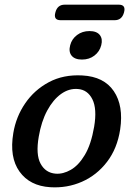

<svg xmlns="http://www.w3.org/2000/svg" viewBox="-20 -791 571 822"><path d="M332.5 -468Q425 -463 467.2 -400.8Q509.5 -338.5 494.5 -237Q482 -155 438.2 -98Q394.5 -41 331 -13Q267.5 15 195 10.5Q107.5 5 63.5 -56.5Q19.5 -118 37 -221.5Q48.5 -291 87.8 -348.5Q127 -406 189.2 -439.2Q251.5 -472.5 332.5 -468ZM218 -47.5Q250 -45 283.2 -64Q316.5 -83 343.2 -127.8Q370 -172.5 383 -248Q396 -325 375.5 -366Q355 -407 313 -410Q275.5 -413 241.5 -388.8Q207.5 -364.5 182.2 -317.8Q157 -271 146 -206.5Q132.5 -129.5 153.8 -90.2Q175 -51 218 -47.5ZM331 -536Q300 -536 286.5 -552.8Q273 -569.5 280.5 -597.5Q287.5 -624.5 310 -641.2Q332.5 -658 363 -658Q394 -658 407.2 -641.2Q420.5 -624.5 413.5 -597.5Q406.5 -570 384.2 -553Q362 -536 331 -536ZM217 -737.5Q225.5 -771 257 -771H488.5Q520 -771 511 -738Q502 -704.5 471 -704.5H239.5Q208 -704.5 217 -737.5Z"/></svg>

Font: Fraunces 9pt S100
Style: Italic
Weight: 400
Italic angle: -16°
Version: Version 1.000; ttfautohint (v1.8.3)